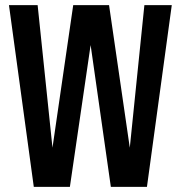

<svg xmlns="http://www.w3.org/2000/svg" viewBox="-20 -730 706 750"><path d="M112 0 15 -710H127L185 -153L266 -710H406L487 -153L544 -710H651L554 0H413L334 -554L253 0Z"/></svg>

Font: Special Gothic Condensed One
Style: Regular
Weight: 400
Designer: Alistair McCready
Foundry: Monolith
Version: Version 1.010; ttfautohint (v1.8.4.7-5d5b)